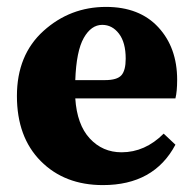

<svg xmlns="http://www.w3.org/2000/svg" viewBox="-20 -521 561 556"><path d="M198 -289H284Q319 -289 331.5 -303Q344 -317 344 -351Q344 -398 324.5 -423.5Q305 -449 276 -449Q244 -449 222.5 -411Q201 -373 198 -289ZM454 -134 488 -102Q426 15 278 15Q167 15 98 -54.5Q29 -124 29 -243Q29 -362 106 -431.5Q183 -501 287 -501Q384 -501 438.5 -442Q493 -383 493 -290Q493 -256 488 -236H198Q203 -160 240 -120Q277 -80 332 -80Q400 -80 454 -134Z"/></svg>

Font: TypoPRO Source Serif Pro
Style: Bold
Weight: 700
Designer: Frank Grießhammer
Foundry: Adobe Systems Incorporated
Version: Version 1.017;PS 1.0;hotconv 1.0.79;makeotf.lib2.5.61930